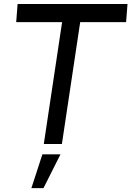

<svg xmlns="http://www.w3.org/2000/svg" viewBox="-20 -720 670 960"><path d="M617.5 -700 610.5 -609.5H381L289.5 0H199L290.5 -609.5H61L68 -700ZM137 220.5 192 51.5H282.5L197.5 220.5Z"/></svg>

Font: Urbanist Medium
Style: Italic
Weight: 500
Italic angle: -8°
Designer: Corey Hu
Foundry: Corey Hu
Version: Version 1.330; ttfautohint (v1.8.4.7-5d5b)